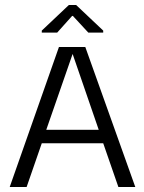

<svg xmlns="http://www.w3.org/2000/svg" viewBox="-20 -752 581 772"><path d="M87 0 148 -176H395L456 0H524L323 -563H217L19 0ZM148 -621H210L270 -688H273L335 -621H395V-629L286 -732H257L148 -629ZM166 -230 272 -535 377 -230Z"/></svg>

Font: OSH Darker Grotesque Medium
Style: Regular
Weight: 500
Designer: Gabriel Lam
Foundry: TypeRant
Version: Version 1.000;Glyphs 3.1.1 (3148)